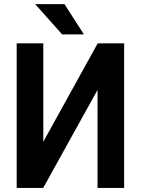

<svg xmlns="http://www.w3.org/2000/svg" viewBox="-20 -924 696 944"><path d="M192.9 -227.1 460.4 -710.9H590.3V0H459.5V-481.9L192.4 0H62V-710.9H192.9ZM296.9 -903.8 392.6 -754.9H285.6L152.8 -903.8Z"/></svg>

Font: Roboto SemiCondensed SemiBold
Style: Regular
Weight: 600
Width: 4
Designer: Christian Robertson
Foundry: Google
Version: Version 3.009; 2024